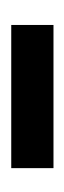

<svg xmlns="http://www.w3.org/2000/svg" viewBox="96 -448 117 350"><g transform="rotate(-90 155.0 -272.5)"><path d="M24 -234V-311H285V-234Z"/></g></svg>

Font: Noto Serif Bengali Medium
Style: Regular
Weight: 500
Designer: Juan Bruce, Universal Thirst, Indian Type Foundry and the Monotype Design Team.
Foundry: Monotype Imaging Inc.
Version: Version 2.003; ttfautohint (v1.8.4.7-5d5b)